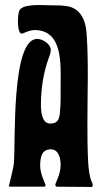

<svg xmlns="http://www.w3.org/2000/svg" viewBox="-20 -738 402 760"><path d="M117 -619C230 -619 220 -482 220 -402C220 -365 221 -327 217 -290C214 -263 207 -249 178 -249C145 -249 142 -299 142 -323C142 -387 152 -454 175 -514C178 -522 181 -531 181 -540C181 -564 149 -584 127 -584C24 -584 42 -176 35 -92C33 -70 15 -3 15 -1L18 1H156L160 -2V-7C160 -9 139 -50 139 -81C139 -111 143 -147 181 -147C213 -147 220 -110 220 -85C220 -48 199 -13 199 -7C199 -5 200 -4 200 -2L204 1L344 2L346 0C346 -1 347 -3 347 -5C347 -14 340 -23 338 -32C333 -53 330 -75 329 -96C326 -150 326 -204 326 -257C326 -372 331 -488 323 -603C320 -654 301 -706 243 -714C223 -717 202 -717 181 -717C152 -717 63 -726 55 -692C52 -680 51 -666 51 -653C51 -643 52 -605 66 -605C74 -605 93 -619 117 -619Z"/></svg>

Font: DisSenso
Style: Regular
Weight: 400
Version: Version 1.150